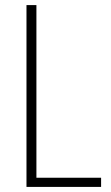

<svg xmlns="http://www.w3.org/2000/svg" viewBox="-20 -734 436 754"><path d="M84 0H377V-36H123V-714H84Z"/></svg>

Font: Noto Sans Georgian Condensed ExtraLight
Style: Regular
Weight: 200
Width: 3
Designer: Monotype Design Team, Akaki Razmadze
Foundry: Google LLC
Version: Version 2.005